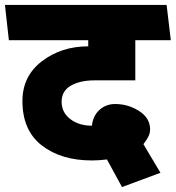

<svg xmlns="http://www.w3.org/2000/svg" viewBox="-31 -700 713 779"><path d="M620 1 464 59 403 -53Q387 -51 370.5 -50Q354 -49 342 -49Q217 -49 138.5 -110Q60 -171 60 -290Q60 -391 139 -451.5Q218 -512 327 -512V-537H5L-11 -680H645L662 -537H518V-374H353Q294 -374 256.5 -352.5Q219 -331 219 -287Q219 -244 254 -217Q289 -190 342 -190Q346 -230 372.5 -254Q399 -278 436 -278Q489 -278 533.5 -249.5Q578 -221 578 -175Q578 -159 570.5 -145Q563 -131 551 -115Q561 -98 575 -74.5Q589 -51 620 1Z"/></svg>

Font: Palanquin Dark
Style: Bold
Weight: 700
Designer: Pria Ravichandran
Version: Version 1.000